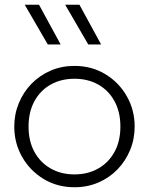

<svg xmlns="http://www.w3.org/2000/svg" viewBox="-20 -772 626 807"><path d="M293 15Q220.5 15 163.2 -19.8Q106 -54.5 73 -112.5Q40 -170.5 40 -240Q40 -292 59 -338.2Q78 -384.5 112.2 -419.8Q146.5 -455 192.5 -475Q238.5 -495 293 -495Q365.5 -495 422.8 -460.2Q480 -425.5 513 -367.5Q546 -309.5 546 -240Q546 -188 527 -141.8Q508 -95.5 474 -60.2Q440 -25 393.8 -5Q347.5 15 293 15ZM293 -39Q349.5 -39 393 -63.8Q436.5 -88.5 461.2 -133.5Q486 -178.5 486 -240Q486 -301.5 461.2 -346.8Q436.5 -392 393 -416.5Q349.5 -441 293 -441Q236.5 -441 193 -416.5Q149.5 -392 124.8 -346.8Q100 -301.5 100 -240Q100 -178.5 124.8 -133.5Q149.5 -88.5 193 -63.8Q236.5 -39 293 -39ZM351 -585 254 -752H314L405 -585ZM181 -585 84 -752H144L235 -585Z"/></svg>

Font: Geologica Thin
Style: Regular
Weight: 100
Version: Version 1.010;gftools[0.9.28]